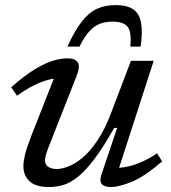

<svg xmlns="http://www.w3.org/2000/svg" viewBox="-20 -742 689 772"><path d="M388 -40.5 451 -227.5H439Q395 -149.5 359.2 -102.2Q323.5 -55 293 -30.8Q262.5 -6.5 234.2 1.8Q206 10 177 10Q123 10 98.5 -13.5Q74 -37 74 -73Q74 -91.5 80.2 -118.8Q86.5 -146 106.5 -197.5L208.5 -456.5L223.5 -427Q202 -428.5 174.5 -421.2Q147 -414 115.2 -398.2Q83.5 -382.5 48.5 -357L25 -391Q80 -439.5 122.2 -464.8Q164.5 -490 196.2 -498.8Q228 -507.5 251 -507.5Q282 -507.5 292.8 -491Q303.5 -474.5 287 -434L175.5 -151Q169 -134.5 165 -120.8Q161 -107 161 -97Q161 -80 174 -71.2Q187 -62.5 208.5 -62.5Q228.5 -62.5 255.2 -72.8Q282 -83 312 -108Q342 -133 372.2 -178Q402.5 -223 428.5 -292.5L506.5 -497.5H598L449.5 -38.5L431 -68Q453.5 -65.5 481.8 -70Q510 -74.5 543.2 -88.2Q576.5 -102 611.5 -125.5L632 -93Q557.5 -29.5 507 -9.8Q456.5 10 427 10Q398.5 10 389 -2.2Q379.5 -14.5 388 -40.5ZM432.5 -655Q403.5 -655 380.8 -646Q358 -637 338.5 -615.2Q319 -593.5 299.5 -554.5H251Q280.5 -619 308.8 -655.2Q337 -691.5 369.8 -706.5Q402.5 -721.5 445 -721.5Q490 -721.5 515 -705Q540 -688.5 547 -651.8Q554 -615 545.5 -554.5H504Q509.5 -613.5 493.2 -634.2Q477 -655 432.5 -655Z"/></svg>

Font: Newsreader 8pt
Style: Italic
Weight: 400
Italic angle: -17°
Version: Version 1.003